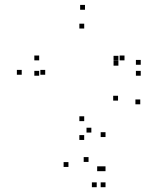

<svg xmlns="http://www.w3.org/2000/svg" viewBox="-20 -556 660 793"><path d="M327.7 22V2H307.7V22ZM559.3 -125.2V-145.2H539.3V-125.2ZM467.5 -140.5V-160.5H447.5V-140.5ZM327.8 -55.7V-75.7H307.8V-55.7ZM166.7 -247.3V-267.3H146.7V-247.3ZM327.8 -438.2V-458.2H307.8V-438.2ZM469 -305.5V-325.5H449V-305.5ZM469 -284.8V-304.8H449V-284.8ZM494.2 -306.7V-326.7H474.2V-306.7ZM141.8 -306.7V-326.7H121.8V-306.7ZM141.8 -243.3V-263.3H121.8V-243.3ZM561.3 -243.3V-263.3H541.3V-243.3ZM561.3 -288.5V-308.5H541.3V-288.5ZM331 -515.7V-535.7H311V-515.7ZM69.7 -247.3V-267.3H49.7V-247.3ZM262.7 133.5V113.5H242.7V133.5ZM379.5 217.2V197.2H359.5V217.2ZM415.8 217.2V197.2H395.8V217.2ZM415.8 151V131H395.8V151ZM401.3 151V131H381.3V151ZM345.7 112.8V92.8H325.7V112.8ZM415.8 10V-10H395.8V10ZM357.3 -8.5V-28.5H337.3V-8.5Z"/></svg>

Font: Monaspace Neon Dots Var
Style: Regular
Weight: 400
Designer: Riley Cran and the Lettermatic Team
Version: Version 1.100 (Monaspace Neon Dots)